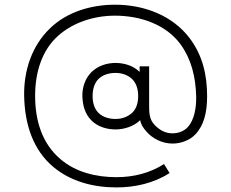

<svg xmlns="http://www.w3.org/2000/svg" viewBox="-20 -692 989 821"><path d="M865.6 -280.2C865.6 -372.9 845.8 -456.3 790.6 -529.2C718.8 -624 599 -671.9 471.9 -671.9C370.8 -671.9 266.7 -641.7 193.8 -570.8C116.7 -496.9 81.2 -390.6 83.3 -282.3C85.4 -160.4 121.9 -49 209.4 22.9C282.3 83.3 377.1 109.4 478.1 109.4C556.2 109.4 637.5 91.7 705.2 47.9L681.2 9.4C621.9 47.9 551 65.6 478.1 65.6C391.7 65.6 304.2 44.8 238.5 -11.5C161.5 -77.1 130.2 -172.9 130.2 -282.3C130.2 -379.2 157.3 -476 229.2 -539.6C292.7 -595.8 381.2 -625 471.9 -625C580.2 -625 690.6 -587.5 753.1 -501C797.9 -438.5 816.7 -363.5 818.8 -280.2C819.8 -232.3 811.5 -180.2 783.3 -149C767.7 -131.2 742.7 -121.9 717.7 -121.9C687.5 -121.9 664.6 -134.4 642.7 -156.2C616.7 -182.3 617.7 -211.5 617.7 -252.1V-408.3H577.1V-384.4C549 -412.5 508.3 -422.9 474 -422.9C438.5 -422.9 399 -411.5 370.8 -383.3C342.7 -355.2 331.2 -315.6 332.3 -280.2C333.3 -244.8 341.7 -206.3 370.8 -177.1C399 -149 438.5 -138.5 474 -138.5C511.5 -138.5 553.1 -152.1 579.2 -178.1C583.3 -160.4 589.6 -147.9 607.3 -128.1C632.3 -100 672.9 -78.1 717.7 -78.1C751 -78.1 790.6 -90.6 815.6 -117.7C853.1 -157.3 865.6 -213.5 865.6 -280.2ZM570.8 -281.2C570.8 -253.1 563.5 -227.1 545.8 -210.4C527.1 -192.7 502.1 -183.3 474 -183.3C445.8 -183.3 418.8 -191.7 401 -209.4C383.3 -227.1 376 -253.1 376 -281.2C376 -309.4 383.3 -336.5 401 -354.2C418.8 -371.9 445.8 -380.2 474 -380.2C502.1 -380.2 528.1 -370.8 545.8 -353.1C563.5 -335.4 570.8 -309.4 570.8 -281.2Z"/></svg>

Font: Manrope3 Thin
Style: Regular
Weight: 100
Width: 4
Designer: Mikhail Sharanda
Foundry: Mikhail Sharanda
Version: Version 3.000;PS 003.000;hotconv 1.0.88;makeotf.lib2.5.64775